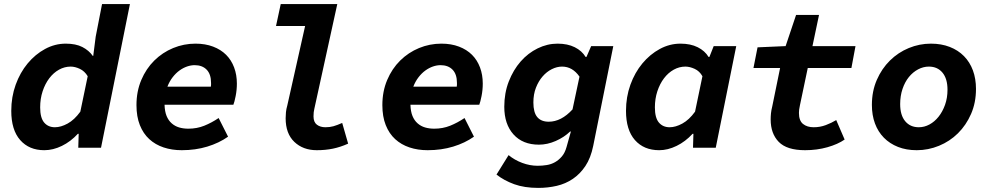

<svg xmlns="http://www.w3.org/2000/svg" viewBox="-20 -721 4840 937"><path d="M196 12Q122 12 78.5 -37.5Q35 -87 35 -180Q35 -248 56.5 -307.5Q78 -367 115 -411.5Q152 -456 200 -482Q248 -508 301 -508Q350 -508 382 -491.5Q414 -475 433 -448H435L447 -542L478 -701H614L473 0H362L364 -68H360Q325 -30 282 -9Q239 12 196 12ZM248 -100Q277 -100 310 -118Q343 -136 372 -176L408 -349Q393 -374 369.5 -385Q346 -396 325 -396Q295 -396 268 -381Q241 -366 220.5 -339Q200 -312 188 -275.5Q176 -239 176 -197Q176 -146 195.5 -123Q215 -100 248 -100Z M867 12Q819 12 778.5 -1.5Q738 -15 708.5 -42Q679 -69 662.5 -110.5Q646 -152 646 -208Q646 -275 669.5 -330.5Q693 -386 733 -425.5Q773 -465 825 -486.5Q877 -508 934 -508Q982 -508 1020 -493.5Q1058 -479 1083.5 -453.5Q1109 -428 1122.5 -392Q1136 -356 1136 -313Q1136 -282 1130 -252Q1124 -222 1119 -210H783Q784 -177 793 -155Q802 -133 818 -119Q834 -105 854.5 -99Q875 -93 899 -93Q941 -93 977 -107.5Q1013 -122 1047 -145L1093 -54Q1049 -23 991.5 -5.5Q934 12 867 12ZM930 -403Q912 -403 893 -396.5Q874 -390 856 -377Q838 -364 822.5 -344Q807 -324 797 -298H1009Q1010 -303 1010 -307Q1010 -311 1010 -316Q1010 -359 988.5 -381Q967 -403 930 -403Z M1526 12Q1459 12 1416.5 -28.5Q1374 -69 1374 -144Q1374 -158 1375.5 -173.5Q1377 -189 1382 -206L1469 -594H1327L1350 -701H1626L1514 -190Q1512 -182 1511 -173Q1510 -164 1510 -153Q1510 -125 1526.5 -112.5Q1543 -100 1568 -100Q1590 -100 1607.5 -105Q1625 -110 1650 -121L1679 -20Q1641 -3 1604.5 4.5Q1568 12 1526 12Z M2067 12Q2019 12 1978.5 -1.5Q1938 -15 1908.5 -42Q1879 -69 1862.5 -110.5Q1846 -152 1846 -208Q1846 -275 1869.5 -330.5Q1893 -386 1933 -425.5Q1973 -465 2025 -486.5Q2077 -508 2134 -508Q2182 -508 2220 -493.5Q2258 -479 2283.5 -453.5Q2309 -428 2322.5 -392Q2336 -356 2336 -313Q2336 -282 2330 -252Q2324 -222 2319 -210H1983Q1984 -177 1993 -155Q2002 -133 2018 -119Q2034 -105 2054.5 -99Q2075 -93 2099 -93Q2141 -93 2177 -107.5Q2213 -122 2247 -145L2293 -54Q2249 -23 2191.5 -5.5Q2134 12 2067 12ZM2130 -403Q2112 -403 2093 -396.5Q2074 -390 2056 -377Q2038 -364 2022.5 -344Q2007 -324 1997 -298H2209Q2210 -303 2210 -307Q2210 -311 2210 -316Q2210 -359 2188.5 -381Q2167 -403 2130 -403Z M2607 196Q2539 196 2489.5 178Q2440 160 2403 131L2462 36Q2491 60 2528.5 74Q2566 88 2604 88Q2626 88 2648 84.5Q2670 81 2688.5 70.5Q2707 60 2722 42.5Q2737 25 2745 -4L2766 -79H2762Q2733 -51 2692 -33Q2651 -15 2610 -15Q2531 -15 2486 -65Q2441 -115 2441 -200Q2441 -267 2463 -323.5Q2485 -380 2521 -421Q2557 -462 2604 -485Q2651 -508 2701 -508Q2750 -508 2785 -490.5Q2820 -473 2838 -443H2842L2865 -496H2973L2875 -9Q2863 50 2837 89Q2811 128 2775.5 152Q2740 176 2697 186Q2654 196 2607 196ZM2658 -127Q2719 -127 2774 -187L2808 -347Q2774 -396 2723 -396Q2698 -396 2673 -383.5Q2648 -371 2628 -348Q2608 -325 2595.5 -293Q2583 -261 2583 -221Q2583 -172 2602 -149.5Q2621 -127 2658 -127Z M3197 12Q3122 12 3078.5 -37.5Q3035 -87 3035 -180Q3035 -248 3056.5 -307.5Q3078 -367 3115 -411.5Q3152 -456 3200 -482Q3248 -508 3301 -508Q3350 -508 3385 -490.5Q3420 -473 3438 -443H3442L3463 -496H3573L3473 0H3362L3364 -68H3360Q3325 -30 3282 -9Q3239 12 3197 12ZM3248 -100Q3277 -100 3310 -118Q3343 -136 3372 -176L3408 -349Q3394 -374 3370 -385Q3346 -396 3325 -396Q3295 -396 3268 -381Q3241 -366 3220.5 -339Q3200 -312 3188 -275.5Q3176 -239 3176 -197Q3176 -146 3195.5 -123Q3215 -100 3248 -100Z M3909 12Q3820 12 3780.5 -28.5Q3741 -69 3741 -138Q3741 -153 3742.5 -168Q3744 -183 3749 -203L3787 -389H3657L3677 -490L3814 -496L3865 -648H3977L3945 -496H4155L4135 -389H3922L3884 -208Q3881 -194 3880 -186Q3879 -178 3879 -170Q3879 -132 3899 -116Q3919 -100 3951 -100Q3982 -100 4010 -110.5Q4038 -121 4061 -135L4102 -40Q4069 -17 4018 -2.5Q3967 12 3909 12Z M4454 12Q4403 12 4362.5 -4Q4322 -20 4293.5 -49Q4265 -78 4250 -118.5Q4235 -159 4235 -209Q4235 -276 4259 -331Q4283 -386 4323 -425.5Q4363 -465 4415 -486.5Q4467 -508 4523 -508Q4574 -508 4615 -492Q4656 -476 4684.5 -447Q4713 -418 4728 -377.5Q4743 -337 4743 -287Q4743 -220 4719 -165Q4695 -110 4655 -70.5Q4615 -31 4562.5 -9.5Q4510 12 4454 12ZM4464 -100Q4491 -100 4516 -113.5Q4541 -127 4560.5 -151.5Q4580 -176 4592 -209.5Q4604 -243 4604 -283Q4604 -337 4579.5 -366.5Q4555 -396 4513 -396Q4486 -396 4460.5 -382.5Q4435 -369 4415.5 -345Q4396 -321 4384.5 -287Q4373 -253 4373 -213Q4373 -159 4397.5 -129.5Q4422 -100 4464 -100Z"/></svg>

Font: Source Code Pro
Style: Bold Italic
Weight: 700
Italic angle: -11°
Monospace: yes
Designer: Paul D. Hunt, Teo Tuominen
Foundry: Adobe Systems Incorporated
Version: Version 1.050;PS 1.000;hotconv 16.6.51;makeotf.lib2.5.65220